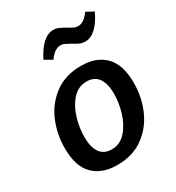

<svg xmlns="http://www.w3.org/2000/svg" viewBox="-188 -896 935 1021"><g transform="rotate(-30 279.5 -385.5)"><path d="M526 -325Q526 -238 493 -161.5Q460 -85 394 -37Q328 11 233 11Q140 11 87 -41.5Q34 -94 34 -206Q34 -293 67 -370Q100 -447 166 -495Q232 -543 327 -543Q420 -543 473 -490Q526 -437 526 -325ZM154 -206Q154 -143 177.5 -109.5Q201 -76 249 -76Q300 -76 335.5 -116Q371 -156 388.5 -214.5Q406 -273 406 -327Q406 -389 382.5 -422.5Q359 -456 311 -456Q259 -456 223.5 -416Q188 -376 171 -318Q154 -260 154 -206ZM343 -670Q322 -682 311 -687Q300 -692 287 -692Q251 -692 217 -644L171 -671Q227 -782 295 -782Q313 -782 326.5 -776Q340 -770 365 -756Q382 -745 394.5 -739Q407 -733 421 -733Q439 -733 456 -744.5Q473 -756 491 -781L536 -756Q482 -643 413 -643Q394 -643 379 -650Q364 -657 343 -670Z"/></g></svg>

Font: Bitter Pro SemiBold
Style: Italic
Weight: 600
Italic angle: -9°
Designer: Sol Matas, and Bitter project Authors
Foundry: Sol Matas
Version: Version 1.010